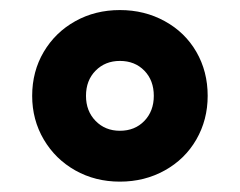

<svg xmlns="http://www.w3.org/2000/svg" viewBox="-20 -717 470 376"><path d="M43 -529.3Q43 -577.1 65.7 -615.5Q88.4 -653.8 127.4 -675.5Q166.5 -697.3 214.8 -697.3Q263.2 -697.3 302.7 -675.5Q342.3 -653.8 364.5 -615.5Q386.7 -577.1 386.7 -529.3Q386.7 -482.4 364.5 -443.8Q342.3 -405.3 302.7 -383.3Q263.2 -361.3 214.8 -361.3Q166.5 -361.3 127.4 -383.3Q88.4 -405.3 65.7 -443.8Q43 -482.4 43 -529.3ZM281.2 -529.3Q281.2 -559.6 262.7 -578.6Q244.1 -597.7 214.8 -597.7Q186 -597.7 167.2 -578.6Q148.4 -559.6 148.4 -529.3Q148.4 -499.5 167.2 -480.2Q186 -460.9 214.8 -460.9Q244.1 -460.9 262.7 -480.2Q281.2 -499.5 281.2 -529.3Z"/></svg>

Font: Wanted Sans Variable
Style: Regular
Weight: 400
Designer: Original Design by Kil Hyung-jin and Kang Hanbin, Wanted Lab, Inc; Hangeul from Source Han Sans by Jang Soo-young and Ka
Foundry: Wanted Lab, Inc.
Version: Version 1.003;Glyphs 3.2 (3227)